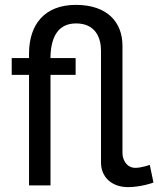

<svg xmlns="http://www.w3.org/2000/svg" viewBox="-20 -760 649 787"><path d="M594 -84C593 -84 560 -72 535 -72C499 -72 482 -105 482 -133V-572C482 -670 419 -740 291 -740C164 -740 99 -661 99 -540V-522H28V-453H99V0H187V-453H290V-522H187V-531C190 -610 219 -664 292 -664C371 -664 394 -605 394 -553V-93C394 -38 434 7 505 7C555 7 607 -10 609 -12Z"/></svg>

Font: Raleway Med
Style: Regular
Weight: 500
Designer: Matt McInerney, Pablo Impallari, Rodrigo Fuenzalida
Foundry: Matt McInerney, Pablo Impallari, Rodrigo Fuenzalida
Version: Version 3.00 July 28, 2015